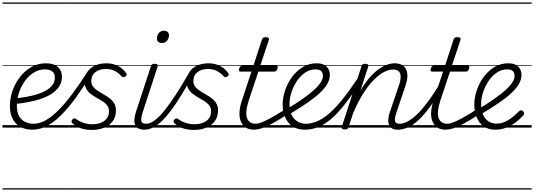

<svg xmlns="http://www.w3.org/2000/svg" viewBox="-20 -1030 4312 1550"><path d="M244 17Q184 17 143 -6.5Q102 -30 81 -73Q60 -116 60 -173Q60 -240 82.5 -301.5Q105 -363 144.5 -412.5Q184 -462 236.5 -490.5Q289 -519 350 -519Q395 -519 423.5 -504.5Q452 -490 466 -466Q480 -442 480 -411Q480 -364 456 -329.5Q432 -295 392 -270Q352 -245 301.5 -229Q251 -213 198 -204Q145 -195 96 -190L103 -236Q147 -240 192 -248Q237 -256 278.5 -268.5Q320 -281 352.5 -300Q385 -319 404 -344.5Q423 -370 423 -404Q423 -437 401 -453.5Q379 -470 343 -470Q295 -470 253.5 -444.5Q212 -419 181 -376Q150 -333 133 -281Q116 -229 116 -176Q116 -128 132.5 -96Q149 -64 179.5 -47.5Q210 -31 252 -31Q262 -31 265.5 -23.5Q269 -16 267.5 -6.5Q266 3 260 10Q254 17 244 17ZM0 490H488V500H0ZM0 -20H488V0H0ZM0 -505H488V-500H0ZM0 -1010H488V-1000H0Z M241 17Q232 17 227.5 10Q223 3 224.5 -7Q226 -17 232.5 -24Q239 -31 250 -31Q302 -31 353.5 -61.5Q405 -92 458.5 -147Q512 -202 566.5 -276Q621 -350 678 -437Q683 -446 693.5 -445Q704 -444 711 -437.5Q718 -431 713 -422Q655 -329 597.5 -249Q540 -169 482 -109Q424 -49 364 -16Q304 17 241 17ZM487 490H537V500H487ZM487 -20H537V0H487ZM487 -505H537V-500H487ZM487 -1010H537V-1000H487Z M723 19Q682 19 652 11.5Q622 4 601 -8.5Q580 -21 565 -34Q557 -41 557 -49Q557 -57 564 -65Q572 -74 579.5 -74.5Q587 -75 596 -68Q624 -48 656.5 -37.5Q689 -27 725 -27Q763 -27 793.5 -38.5Q824 -50 842 -73.5Q860 -97 860 -132Q860 -159 846 -178Q832 -197 809.5 -211.5Q787 -226 761.5 -240Q736 -254 713.5 -271Q691 -288 677 -312Q663 -336 663 -371Q663 -416 685 -449Q707 -482 747 -500.5Q787 -519 838 -519Q880 -519 912.5 -506Q945 -493 966.5 -475Q988 -457 998 -440Q1004 -431 1003 -425.5Q1002 -420 991 -412Q983 -406 976 -406.5Q969 -407 962 -414Q936 -442 906.5 -457.5Q877 -473 833 -473Q782 -473 749.5 -447.5Q717 -422 717 -376Q717 -349 731.5 -330.5Q746 -312 768.5 -297Q791 -282 816.5 -268Q842 -254 864.5 -237Q887 -220 901.5 -196.5Q916 -173 916 -139Q916 -86 889.5 -51Q863 -16 819 1.5Q775 19 723 19ZM538 490H1017V500H538ZM538 -20H1017V0H538ZM538 -505H1017V-500H538ZM538 -1010H1017V-1000H538Z M1145 17Q1116 17 1097.5 7Q1079 -3 1071 -21.5Q1063 -40 1065 -66.5Q1067 -93 1077 -125L1198 -494Q1202 -506 1208 -510.5Q1214 -515 1228 -515Q1244 -515 1250 -509Q1256 -503 1252 -491L1132 -124Q1116 -75 1121 -53Q1126 -31 1159 -31Q1169 -31 1173.5 -23.5Q1178 -16 1176.5 -7Q1175 2 1167 9.5Q1159 17 1145 17ZM1287 -683Q1269 -683 1258 -692Q1247 -701 1247 -719Q1247 -743 1261.5 -762.5Q1276 -782 1304 -782Q1321 -782 1332.5 -773Q1344 -764 1344 -745Q1344 -722 1329.5 -702.5Q1315 -683 1287 -683ZM987 490H1312V500H987ZM987 -20H1312V0H987ZM987 -505H1312V-500H987ZM987 -1010H1312V-1000H987Z M1144 17Q1134 17 1129 9.5Q1124 2 1126 -7Q1128 -16 1136 -23.5Q1144 -31 1159 -31Q1191 -31 1228 -58Q1265 -85 1307 -137Q1349 -189 1398 -264Q1447 -339 1502 -435Q1508 -446 1517.5 -444.5Q1527 -443 1533.5 -435Q1540 -427 1534 -417Q1486 -331 1443.5 -261.5Q1401 -192 1362 -140Q1323 -88 1287 -53Q1251 -18 1215.5 -0.5Q1180 17 1144 17ZM1312 490H1362V500H1312ZM1312 -20H1362V0H1312ZM1312 -505H1362V-500H1312ZM1312 -1010H1362V-1000H1312Z M1547 19Q1506 19 1476 11.5Q1446 4 1425 -8.5Q1404 -21 1389 -34Q1381 -41 1381 -49Q1381 -57 1388 -65Q1396 -74 1403.5 -74.5Q1411 -75 1420 -68Q1448 -48 1480.5 -37.5Q1513 -27 1549 -27Q1587 -27 1617.5 -38.5Q1648 -50 1666 -73.5Q1684 -97 1684 -132Q1684 -159 1670 -178Q1656 -197 1633.5 -211.5Q1611 -226 1585.5 -240Q1560 -254 1537.5 -271Q1515 -288 1501 -312Q1487 -336 1487 -371Q1487 -416 1509 -449Q1531 -482 1571 -500.5Q1611 -519 1662 -519Q1704 -519 1736.5 -506Q1769 -493 1790.5 -475Q1812 -457 1822 -440Q1828 -431 1827 -425.5Q1826 -420 1815 -412Q1807 -406 1800 -406.5Q1793 -407 1786 -414Q1760 -442 1730.5 -457.5Q1701 -473 1657 -473Q1606 -473 1573.5 -447.5Q1541 -422 1541 -376Q1541 -349 1555.5 -330.5Q1570 -312 1592.5 -297Q1615 -282 1640.5 -268Q1666 -254 1688.5 -237Q1711 -220 1725.5 -196.5Q1740 -173 1740 -139Q1740 -86 1713.5 -51Q1687 -16 1643 1.5Q1599 19 1547 19ZM1362 490H1841V500H1362ZM1362 -20H1841V0H1362ZM1362 -505H1841V-500H1362ZM1362 -1010H1841V-1000H1362Z M2032 17Q1990 17 1963.5 -1Q1937 -19 1924 -50.5Q1911 -82 1913.5 -125Q1916 -168 1933 -219L2010 -452H1923Q1912 -452 1909.5 -458.5Q1907 -465 1911 -477Q1915 -489 1921 -494.5Q1927 -500 1937 -500H2026L2094 -709Q2098 -721 2104.5 -725.5Q2111 -730 2125 -730Q2142 -730 2148 -724Q2154 -718 2150 -706L2081 -500H2208Q2219 -500 2221 -494Q2223 -488 2220 -476Q2216 -463 2210 -457.5Q2204 -452 2193 -452H2066L1988 -219Q1972 -168 1969 -132.5Q1966 -97 1975 -74.5Q1984 -52 2002 -41.5Q2020 -31 2043 -31Q2053 -31 2058 -23.5Q2063 -16 2062 -7Q2061 2 2053.5 9.5Q2046 17 2032 17ZM1811 490H2199V500H1811ZM1811 -20H2199V0H1811ZM1811 -505H2199V-500H1811ZM1811 -1010H2199V-1000H1811Z M2030 17Q2020 17 2015 9.5Q2010 2 2011.5 -7Q2013 -16 2021.5 -23.5Q2030 -31 2045 -31Q2062 -31 2089.5 -41Q2117 -51 2162.5 -75.5Q2208 -100 2277 -144Q2286 -149 2293 -146Q2300 -143 2304 -135Q2308 -127 2306 -118Q2304 -109 2295 -103Q2222 -56 2172 -29.5Q2122 -3 2088.5 7Q2055 17 2030 17ZM2198 490V500ZM2198 -20V0ZM2198 -505V-500ZM2198 -1010V-1000Z M2295 -149Q2366 -192 2420.5 -230Q2475 -268 2512 -301Q2549 -334 2568 -363.5Q2587 -393 2587 -418Q2587 -443 2572.5 -456.5Q2558 -470 2529 -470Q2481 -470 2442 -443Q2403 -416 2375 -373Q2347 -330 2332 -282Q2317 -234 2317 -191Q2317 -153 2326.5 -123Q2336 -93 2353.5 -73Q2371 -53 2395.5 -42Q2420 -31 2450 -31Q2460 -31 2464 -23.5Q2468 -16 2466 -6.5Q2464 3 2457.5 10Q2451 17 2442 17Q2382 17 2342 -10Q2302 -37 2282 -83.5Q2262 -130 2262 -187Q2262 -240 2281 -298.5Q2300 -357 2336 -406.5Q2372 -456 2422.5 -487.5Q2473 -519 2536 -519Q2574 -519 2597.5 -506Q2621 -493 2632 -471.5Q2643 -450 2643 -425Q2643 -389 2622.5 -353Q2602 -317 2561.5 -279Q2521 -241 2459 -198.5Q2397 -156 2313 -106ZM2199 490H2687V500H2199ZM2199 -20H2687V0H2199ZM2199 -505H2687V-500H2199ZM2199 -1010H2687V-1000H2199Z M2440 17Q2431 17 2426.5 10Q2422 3 2423.5 -7Q2425 -17 2431.5 -24Q2438 -31 2449 -31Q2494 -31 2540 -50.5Q2586 -70 2636 -112.5Q2686 -155 2743 -225.5Q2800 -296 2867 -397Q2873 -405 2881.5 -402Q2890 -399 2895.5 -391Q2901 -383 2896 -375Q2828 -271 2770 -196Q2712 -121 2658 -74Q2604 -27 2551 -5Q2498 17 2440 17ZM2686 490V500ZM2686 -20V0ZM2686 -505V-500ZM2686 -1010V-1000Z M3191 17Q3163 17 3145.5 7Q3128 -3 3120.5 -21.5Q3113 -40 3114.5 -66Q3116 -92 3127 -124L3201 -343Q3215 -384 3214.5 -412Q3214 -440 3198.5 -454.5Q3183 -469 3152 -469Q3121 -469 3082.5 -450Q3044 -431 3001.5 -389Q2959 -347 2915.5 -280Q2872 -213 2831 -117L2794 -4Q2791 6 2784.5 10.5Q2778 15 2763 15Q2751 15 2743 10Q2735 5 2739 -6L2898 -494Q2902 -506 2908 -510.5Q2914 -515 2928 -515Q2944 -515 2950 -509Q2956 -503 2952 -491L2890 -299Q2926 -360 2962.5 -402Q2999 -444 3035 -470Q3071 -496 3104 -507.5Q3137 -519 3166 -519Q3208 -519 3234.5 -499.5Q3261 -480 3267.5 -439Q3274 -398 3252 -334L3181 -123Q3164 -74 3169 -52.5Q3174 -31 3205 -31Q3215 -31 3219 -23.5Q3223 -16 3221.5 -7Q3220 2 3212.5 9.5Q3205 17 3191 17ZM2687 490H3358V500H2687ZM2687 -20H3358V0H2687ZM2687 -505H3358V-500H2687ZM2687 -1010H3358V-1000H2687Z M3190 17Q3180 17 3175 9.5Q3170 2 3171.5 -7Q3173 -16 3181.5 -23.5Q3190 -31 3205 -31Q3234 -31 3269.5 -49Q3305 -67 3346 -106Q3387 -145 3435 -209.5Q3483 -274 3539 -367Q3546 -378 3555 -377Q3564 -376 3568.5 -367.5Q3573 -359 3567 -348Q3507 -244 3456 -174Q3405 -104 3360 -62Q3315 -20 3273 -1.5Q3231 17 3190 17ZM3358 490V500ZM3358 -20V0ZM3358 -505V-500ZM3358 -1010V-1000Z M3579 17Q3537 17 3510.5 -1Q3484 -19 3471 -50.5Q3458 -82 3460.5 -125Q3463 -168 3480 -219L3557 -452H3470Q3459 -452 3456.5 -458.5Q3454 -465 3458 -477Q3462 -489 3468 -494.5Q3474 -500 3484 -500H3573L3641 -709Q3645 -721 3651.5 -725.5Q3658 -730 3672 -730Q3689 -730 3695 -724Q3701 -718 3697 -706L3628 -500H3755Q3766 -500 3768 -494Q3770 -488 3767 -476Q3763 -463 3757 -457.5Q3751 -452 3740 -452H3613L3535 -219Q3519 -168 3516 -132.5Q3513 -97 3522 -74.5Q3531 -52 3549 -41.5Q3567 -31 3590 -31Q3600 -31 3605 -23.5Q3610 -16 3609 -7Q3608 2 3600.5 9.5Q3593 17 3579 17ZM3358 490H3746V500H3358ZM3358 -20H3746V0H3358ZM3358 -505H3746V-500H3358ZM3358 -1010H3746V-1000H3358Z M3577 17Q3567 17 3562 9.5Q3557 2 3558.5 -7Q3560 -16 3568.5 -23.5Q3577 -31 3592 -31Q3609 -31 3636.5 -41Q3664 -51 3709.5 -75.5Q3755 -100 3824 -144Q3833 -149 3840 -146Q3847 -143 3851 -135Q3855 -127 3853 -118Q3851 -109 3842 -103Q3769 -56 3719 -29.5Q3669 -3 3635.5 7Q3602 17 3577 17ZM3745 490V500ZM3745 -20V0ZM3745 -505V-500ZM3745 -1010V-1000Z M3978 17Q3922 17 3884 -10.5Q3846 -38 3827.5 -84.5Q3809 -131 3809 -187Q3809 -240 3828 -298.5Q3847 -357 3883 -406.5Q3919 -456 3969.5 -487.5Q4020 -519 4083 -519Q4121 -519 4144.5 -506Q4168 -493 4179 -471.5Q4190 -450 4190 -425Q4190 -389 4169.5 -353Q4149 -317 4108.5 -279Q4068 -241 4006 -198.5Q3944 -156 3860 -106L3842 -149Q3913 -192 3967.5 -230Q4022 -268 4059 -301Q4096 -334 4115 -363.5Q4134 -393 4134 -418Q4134 -443 4119.5 -456.5Q4105 -470 4076 -470Q4028 -470 3989 -443Q3950 -416 3922 -373Q3894 -330 3879 -282Q3864 -234 3864 -191Q3864 -141 3879 -105.5Q3894 -70 3922.5 -51Q3951 -32 3988 -32Q4026 -32 4060.5 -48.5Q4095 -65 4123 -88.5Q4151 -112 4170 -132Q4179 -140 4187.5 -139.5Q4196 -139 4203 -132Q4209 -125 4211 -117Q4213 -109 4205 -99Q4179 -69 4143.5 -42.5Q4108 -16 4066.5 0.5Q4025 17 3978 17ZM3746 490H4272V500H3746ZM3746 -20H4272V0H3746ZM3746 -505H4272V-500H3746ZM3746 -1010H4272V-1000H3746Z"/></svg>

Font: Playwrite AU TAS Guides
Style: Regular
Weight: 400
Designer: Veronika Burian, José Scaglione
Foundry: TypeTogether
Version: Version 1.003